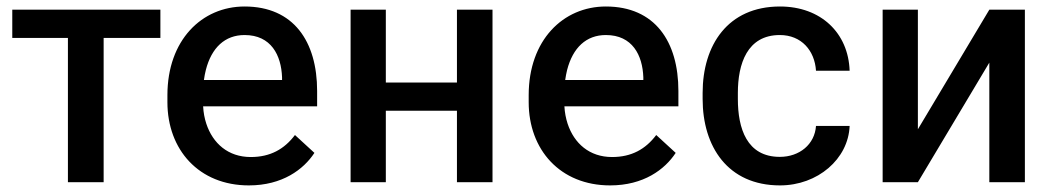

<svg xmlns="http://www.w3.org/2000/svg" viewBox="-20 -558 3228 588"><path d="M471.2 -528.3H17.6V-441.9H188V0H297.4V-441.9H471.2Z M742.2 9.8C844.7 9.8 909.7 -39.1 942.9 -89.8L883.3 -144.5C850.6 -101.1 807.6 -77.1 748 -77.1C678.7 -77.1 631.8 -118.7 611.8 -179.2C606.4 -195.8 603 -213.4 602.1 -232.4H951.2V-279.3C951.2 -430.7 879.4 -538.1 729 -538.1C598.1 -538.1 492.7 -435.1 492.7 -266.6V-245.1C492.7 -99.6 588.9 9.8 742.2 9.8ZM610.4 -343.8C627.9 -412.1 668.9 -450.7 729 -450.7C810.5 -450.7 841.3 -388.7 843.8 -321.3V-313H604.5C606 -323.7 607.9 -334 610.4 -343.8Z M1161.6 -528.3H1053.7V0H1161.6V-218.8H1379.4V0H1488.3V-528.3H1379.4V-305.2H1161.6Z M1848.6 9.8C1951.2 9.8 2016.1 -39.1 2049.3 -89.8L1989.7 -144.5C1957 -101.1 1914.1 -77.1 1854.5 -77.1C1785.2 -77.1 1738.3 -118.7 1718.3 -179.2C1712.9 -195.8 1709.5 -213.4 1708.5 -232.4H2057.6V-279.3C2057.6 -430.7 1985.8 -538.1 1835.4 -538.1C1704.6 -538.1 1599.1 -435.1 1599.1 -266.6V-245.1C1599.1 -99.6 1695.3 9.8 1848.6 9.8ZM1716.8 -343.8C1734.4 -412.1 1775.4 -450.7 1835.4 -450.7C1917 -450.7 1947.8 -388.7 1950.2 -321.3V-313H1710.9C1712.4 -323.7 1714.4 -334 1716.8 -343.8Z M2368.2 -77.6C2267.1 -77.6 2239.7 -164.6 2239.7 -254.9V-273.4C2239.7 -362.3 2268.1 -450.7 2368.2 -450.7C2434.6 -450.7 2475.1 -402.8 2479 -341.3H2582C2578.1 -457 2494.1 -538.1 2368.7 -538.1C2208.5 -538.1 2131.8 -419.4 2131.8 -273.4V-254.9C2131.8 -108.9 2209 9.8 2368.7 9.8C2484.4 9.8 2578.1 -71.3 2582 -172.4H2479C2475.1 -115.7 2428.2 -77.6 2368.2 -77.6Z M2791 -162.1V-528.3H2683.1V0H2791L3009.8 -366.2V0H3118.7V-528.3H3009.8Z"/></svg>

Font: Bert Sans Medium
Style: Regular
Weight: 500
Designer: Christian Robertson (Google), Cristiano Sobral
Foundry: Google, Cristiano Sobral
Version: Version 3.101